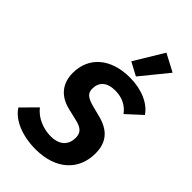

<svg xmlns="http://www.w3.org/2000/svg" viewBox="-290 -1072 1179 1179"><g transform="rotate(45 300.0 -482.0)"><path d="M268.1 12.1C445 12.1 546.9 -87 546.9 -230.1C546.9 -324.9 500 -382.1 400.9 -407L334.9 -424C273.1 -440 251.1 -458.1 251.1 -497.9C251.1 -554 286.9 -589.8 360.1 -589.8C420.1 -589.8 467 -565 497.2 -523.1L594.1 -611.9C554 -672.9 467 -709.9 366.8 -709.9C201 -709.9 98 -620 98 -481.9C98 -396 142 -329.9 242.9 -307.2L312.1 -290.8C367.9 -278.1 393.1 -258.9 393.1 -213.1C393.1 -149.1 353 -110.1 277 -110.1C214.8 -110.1 146 -136 105.1 -188.9L12.1 -95.2C54 -28.1 153.1 12.1 268.1 12.1ZM301.8 -785.9 387.8 -740.1 530.9 -915.8 416.9 -975.9Z"/></g></svg>

Font: Margiela Mono Italic Bold It
Style: Regular
Weight: 700
Designer: Mike Abbink, Paul van der Laan, Pieter van Rosmalen
Foundry: Bold Monday
Version: Version 2.003 2021